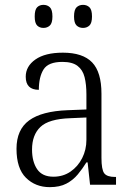

<svg xmlns="http://www.w3.org/2000/svg" viewBox="-20 -761 541 791"><path d="M185 10Q126 10 87 -28.5Q48 -67 48 -148Q48 -227 100 -265Q152 -303 259 -307L336 -310V-372Q336 -413 328.5 -443Q321 -473 299.5 -489.5Q278 -506 237 -506Q179 -506 159.5 -475Q140 -444 140 -391Q86 -391 86 -445Q86 -488 126 -516Q166 -544 239 -544Q321 -544 359.5 -504Q398 -464 398 -375V-111Q398 -62 409.5 -47Q421 -32 454 -32H458V0H351L341 -92H336Q320 -66 300.5 -42.5Q281 -19 253.5 -4.5Q226 10 185 10ZM200 -33Q240 -33 270.5 -54Q301 -75 318.5 -109.5Q336 -144 336 -185V-277L269 -274Q181 -271 146.5 -238Q112 -205 112 -145Q112 -95 133 -64Q154 -33 200 -33ZM322 -646Q306 -646 295.5 -656Q285 -666 285 -693Q285 -721 295.5 -731Q306 -741 322 -741Q338 -741 348.5 -731Q359 -721 359 -693Q359 -666 348.5 -656Q338 -646 322 -646ZM159 -646Q143 -646 133 -656Q123 -666 123 -693Q123 -721 133 -731Q143 -741 159 -741Q175 -741 185.5 -731Q196 -721 196 -693Q196 -666 185.5 -656Q175 -646 159 -646Z"/></svg>

Font: Noto Serif Tamil SemiCondensed Light
Style: Regular
Weight: 300
Width: 4
Designer: Indian Type Foundry, Tom Grace, and the Monotype Design Team
Foundry: Monotype Imaging Inc.
Version: Version 2.004; ttfautohint (v1.8.4.7-5d5b)